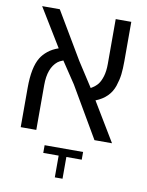

<svg xmlns="http://www.w3.org/2000/svg" viewBox="-93 -696 751 984"><g transform="rotate(10 282.5 -203.5)"><path d="M509.3 -629.9V-425.3Q509.3 -385.3 505.9 -356.2Q502.4 -327.1 491.7 -294.9Q469.7 -229.5 398.4 -201.7L520 0H428.7L274.9 -263.2L200.7 -374.5Q181.2 -367.2 172.4 -359.9Q126 -322.3 126 -233.9V0H44.9V-204.6Q44.9 -311.5 76.7 -363.3Q89.4 -384.3 112.1 -402.6Q134.8 -420.9 166.5 -431.6L45.4 -629.9H137.2L281.7 -386.2L363.3 -259.8Q388.2 -274.4 400.1 -290Q412.1 -305.7 420.2 -332.5Q428.2 -359.4 428.2 -396V-629.9ZM381.8 109.9H301.8V223.1H261.7V109.9H181.6V69.8H381.8Z"/></g></svg>

Font: Open Sans Hebrew
Style: Regular
Weight: 400
Foundry: Ascender Corporation, Yanek Iontef
Version: Version 2.001;PS 002.001;hotconv 1.0.70;makeotf.lib2.5.58329